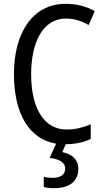

<svg xmlns="http://www.w3.org/2000/svg" viewBox="-20 -745 542 1005"><path d="M390 138C390 91 358 62 306 51L324 10C377 9 418 0 455 -18V-94C416 -78 375 -67 329 -67C211 -67 143 -177 143 -357C143 -519 202 -648 325 -648C370 -648 410 -634 444 -614L476 -687C431 -712 379 -725 324 -725C145 -725 53 -565 53 -358C53 -149 133 -16 274 7L240 81C289 88 321 103 321 138C321 168 299 186 255 186C238 186 221 184 209 180V234C221 238 240 240 263 240C344 240 390 204 390 138Z"/></svg>

Font: Noto Sans Bengali Condensed
Style: Regular
Weight: 400
Width: 3
Designer: Jelle Bosma - Monotype Design Team
Foundry: Monotype Imaging Inc.
Version: Version 2.003